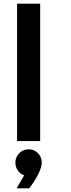

<svg xmlns="http://www.w3.org/2000/svg" viewBox="-20 -770 389 1048"><path d="M73.2 0V-750H199.2V0ZM111.8 187Q89.8 179.2 76.9 160.2Q64 141.1 64 118.2Q64 87.4 85 66.2Q106 44.9 137.2 44.9Q166 44.9 187 65.9Q208 86.9 208 118.2Q208 144 186.5 185.1Q165 226.1 139.2 257.8H70.8Z"/></svg>

Font: Oakes Grotesk
Style: SemiBold
Weight: 600
Designer: Samuel Oakes
Foundry: Samuel Oakes
Version: Version 1.0 | wf-rip DC20170320